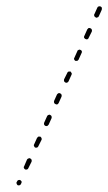

<svg xmlns="http://www.w3.org/2000/svg" viewBox="-20 -568 336 596"><path d="M31 0Q31 1 32 3Q32 4 33 5Q34 6 35 7Q38 8 41 7Q44 6 45 3L46 1Q47 0 47 -2Q47 -3 47 -5Q46 -6 45 -7Q44 -8 43 -9Q40 -10 37 -9Q34 -8 33 -5L32 -3Q31 -2 31 0ZM54 -47Q55 -44 58 -42Q61 -41 64 -42Q67 -43 68 -46L78 -66Q79 -69 78 -72Q77 -75 74 -76Q73 -77 71 -77Q70 -77 68 -76Q67 -76 66 -75Q65 -74 64 -73L55 -52Q53 -50 54 -47ZM86 -114Q87 -111 89 -110Q92 -109 95 -110Q98 -111 99 -114L109 -134Q110 -136 109 -139Q108 -142 105 -144Q104 -144 102 -144Q101 -144 99 -144Q98 -143 97 -142Q96 -141 95 -140L86 -120Q84 -117 86 -114ZM117 -181Q118 -179 121 -177Q122 -177 123 -177Q125 -176 126 -177Q128 -177 129 -179Q130 -180 131 -181L140 -201Q141 -204 140 -207Q139 -210 136 -211Q135 -212 133 -212Q132 -212 130 -211Q129 -211 128 -210Q127 -209 126 -207L117 -187Q116 -184 117 -181ZM148 -249Q149 -246 152 -245Q155 -243 158 -244Q160 -245 162 -248L171 -268Q172 -271 171 -274Q170 -277 167 -278Q166 -279 165 -279Q163 -279 162 -279Q160 -278 159 -277Q158 -276 157 -275L148 -255Q147 -252 148 -249ZM179 -316Q180 -313 183 -312Q184 -311 186 -311Q187 -311 189 -312Q190 -312 191 -313Q192 -314 193 -316L202 -336Q204 -339 202 -341Q201 -344 199 -346Q197 -346 196 -346Q194 -346 193 -346Q191 -345 190 -344Q189 -343 189 -342L179 -322Q178 -319 179 -316ZM210 -384Q211 -381 214 -379Q216 -379 217 -379Q219 -379 220 -379Q221 -380 222 -381Q224 -382 224 -383L233 -403Q235 -406 234 -409Q233 -412 230 -413Q228 -414 227 -414Q225 -414 224 -413Q223 -413 222 -412Q220 -411 220 -409L211 -389Q209 -386 210 -384ZM241 -451Q243 -448 245 -447Q247 -446 248 -446Q250 -446 251 -446Q253 -447 254 -448Q255 -449 255 -450L265 -470Q266 -473 265 -476Q264 -479 261 -480Q260 -481 258 -481Q257 -481 255 -481Q254 -480 253 -479Q252 -478 251 -477L242 -457Q240 -454 241 -451ZM272 -521Q272 -520 273 -518Q273 -517 274 -516Q275 -515 277 -514Q278 -513 279 -513Q281 -513 282 -514Q284 -514 285 -515Q286 -516 287 -518L296 -538Q296 -539 296 -541Q297 -542 296 -544Q296 -545 295 -546Q294 -547 292 -548Q289 -549 286 -548Q283 -547 282 -544L273 -524Q272 -523 272 -521Z"/></svg>

Font: FRB American Cursive Dashed Extralight
Style: Italic
Weight: 200
Italic angle: -25°
Version: Version 2.0;Modular Font Editor K font №1